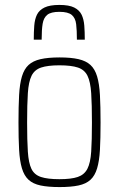

<svg xmlns="http://www.w3.org/2000/svg" viewBox="-20 -751 483 779"><path d="M222 8Q175 8 144.5 1.5Q114 -5 96 -21.5Q78 -38 69 -68Q60 -98 57.5 -143.5Q55 -189 55 -254Q55 -319 57.5 -365Q60 -411 69 -441Q78 -471 96 -487.5Q114 -504 144.5 -511Q175 -518 222 -518Q268 -518 298.5 -511Q329 -504 347 -487.5Q365 -471 374 -441Q383 -411 385.5 -365Q388 -319 388 -254Q388 -189 385.5 -143.5Q383 -98 374 -68Q365 -38 347 -21.5Q329 -5 298.5 1.5Q268 8 222 8ZM221 -24Q269 -24 295.5 -33Q322 -42 334.5 -66Q347 -90 350 -135.5Q353 -181 353 -254Q353 -327 350 -373Q347 -419 335 -443.5Q323 -468 296 -477Q269 -486 221 -486Q174 -486 147 -477Q120 -468 108 -443.5Q96 -419 93 -373Q90 -327 90 -254Q90 -181 93 -135.5Q96 -90 107.5 -66Q119 -42 146 -33Q173 -24 221 -24ZM221 -731Q260 -731 281 -720.5Q302 -710 311 -691.5Q320 -673 322 -647Q324 -621 324 -590H292Q292 -628 289 -653Q286 -678 271 -690.5Q256 -703 221 -703Q187 -703 172 -691Q157 -679 153 -654.5Q149 -630 149 -590H117Q117 -621 119 -647Q121 -673 130 -691.5Q139 -710 160.5 -720.5Q182 -731 221 -731Z"/></svg>

Font: Saira Condensed Thin
Style: Regular
Weight: 250
Width: 3
Designer: Hector Gatti with collaboration of the Omnibus-Type team
Foundry: Omnibus-Type
Version: Version 1.101